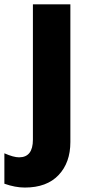

<svg xmlns="http://www.w3.org/2000/svg" viewBox="-68 -593 412 881"><path d="M-47.9 110.4Q-5.9 128.9 19.5 128.9Q83 128.9 83 47.9V-573.2H254.9V58.6Q254.9 153.3 200.7 210.4Q146.5 267.6 45.9 267.6Q2 267.6 -47.9 250Z"/></svg>

Font: GenEi M Gothic v2 Heavy
Style: Regular
Weight: 800
Version: Version 2.0